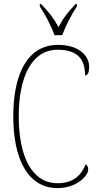

<svg xmlns="http://www.w3.org/2000/svg" viewBox="-20 -954 504 984"><path d="M259 -774H299C315 -819 348 -883 374 -921V-934H368C327 -891 305 -863 280 -815C254 -863 231 -891 190 -934H184V-921C210 -883 244 -819 259 -774ZM275 10C373 10 432 -53 432 -85C432 -98 428 -107 419 -112C397 -56 356 -15 275 -15C140 -15 76 -158 76 -358C76 -557 141 -699 275 -699C379 -699 416 -650 416 -567C429 -567 437 -582 437 -611C437 -670 383 -724 277 -724C127 -724 48 -585 48 -358C48 -135 125 10 275 10Z"/></svg>

Font: Noto Serif Devanagari Condensed Thin
Style: Regular
Weight: 100
Width: 3
Designer: Universal Thirst, Indian Type Foundry and the Monotype Design Team
Foundry: Monotype Imaging Inc.
Version: Version 2.004